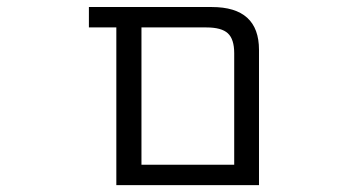

<svg xmlns="http://www.w3.org/2000/svg" viewBox="-20 -540 1040 560"><path d="M663.1 -384.8Q663.1 -425.8 644.5 -442.9Q626 -460 582 -460H392.6V-59.6H663.1ZM392.6 0H319.3V-460H239.3V-519.5H597.7Q735.4 -519.5 735.4 -394.5V0Z"/></svg>

Font: Gen Shin Gothic Monospace Normal
Style: Regular
Weight: 350
Designer: [Source Han Sans]
Ryoko NISHIZUKA  (kana & ideographs); Paul D. Hunt (Latin, Greek & Cyrillic); Wenlong ZHANG  (bopomofo
Version: Version 1.002.20150607